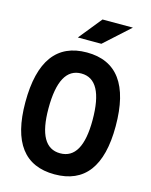

<svg xmlns="http://www.w3.org/2000/svg" viewBox="-133 -991 852 1085"><g transform="rotate(15 293.0 -448.0)"><path d="M293 9.8C468.3 9.8 557.1 -106.4 557.1 -341.8C557.1 -583 468.3 -703.1 293 -703.1C117.7 -703.1 28.8 -583 28.8 -341.8C28.8 -106.4 117.7 9.8 293 9.8ZM293 -113.3C207 -113.3 164.1 -189 164.1 -341.8C164.1 -501 207 -580.1 293 -580.1C378.9 -580.1 421.9 -501 421.9 -341.8C421.9 -189 378.9 -113.3 293 -113.3ZM220.7 -771.5H358.4L506.8 -905.8H329.1Z"/></g></svg>

Font: Cascadia Mono NF
Style: Bold
Weight: 700
Monospace: yes
Designer: Aaron Bell
Foundry: Saja Typeworks
Version: Version 2404.023